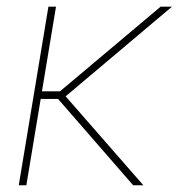

<svg xmlns="http://www.w3.org/2000/svg" viewBox="-20 -549 530 569"><path d="M146 -529.3 58.1 0H35.6L123.5 -529.3ZM489.7 -529.3 165.5 -255.9H85.9L89.4 -278.3H157.7L456.1 -529.3ZM374.5 0 144 -265.1 168.9 -270 404.8 0Z"/></svg>

Font: Inter 24pt Thin
Style: Italic
Weight: 250
Italic angle: -9.3988°
Version: Version 4.001;git-66647c0bb